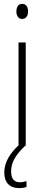

<svg xmlns="http://www.w3.org/2000/svg" viewBox="-20 -747 224 985"><path d="M94 -727Q110 -727 117 -715.5Q124 -704 124 -689Q124 -671 116 -660.5Q108 -650 93 -650Q79 -650 71.5 -661Q64 -672 64 -688Q64 -704 71 -715.5Q78 -727 94 -727ZM112 -529V0H75V-529ZM37 132Q37 188 82 188Q92 188 101.5 186Q111 184 116 182V212Q109 215 99 216.5Q89 218 78 218Q42 218 22 197.5Q2 177 2 138Q2 98 24 60.5Q46 23 85 -10L110 0Q72 36 54.5 67Q37 98 37 132Z"/></svg>

Font: Noto Sans Gujarati ExtraCondensed ExtraLight
Style: Regular
Weight: 200
Width: 2
Designer: Jelle Bosma - Monotype Design Team, Universal Thirst
Foundry: Monotype Imaging Inc.
Version: Version 2.106; ttfautohint (v1.8.4.7-5d5b)